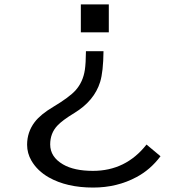

<svg xmlns="http://www.w3.org/2000/svg" viewBox="-20 -805 815 865"><path d="M470.2 -659.2H344.2V-785.2H470.2ZM703.1 -101.1Q657.7 -40.5 595.2 -7.3Q507.3 40 399.4 40Q280.8 40 199.7 -5.9Q148.4 -35.2 121.6 -81.1Q102.1 -114.7 102.1 -152.8Q102.1 -210 136.2 -254.9Q162.6 -289.6 219.2 -323.2Q292 -366.7 320.3 -397.9Q354 -435.5 362.3 -490.2Q366.7 -519.5 367.2 -574.2H446.3Q445.3 -481.9 431.2 -436Q404.8 -350.6 314.9 -295.9Q260.3 -262.7 238.3 -238.8Q206.1 -204.6 206.1 -154.3Q206.1 -98.1 263.7 -64.5Q313.5 -35.2 398.9 -35.2Q546.9 -35.2 640.1 -153.8Z"/></svg>

Font: FORM UDPGothic
Style: Regular
Weight: 400
Foundry: Pronama LLC
Version: Version 1.05101